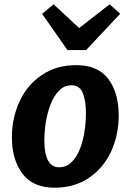

<svg xmlns="http://www.w3.org/2000/svg" viewBox="-20 -868 610 896"><path d="M234.5 8Q134 8 84.8 -57.5Q35.5 -123 35.5 -227.5Q35.5 -317.5 71.5 -395Q107 -472 175.2 -518Q243.5 -564 336.5 -564Q437 -564 485.5 -499.5Q534 -435 534 -329.5Q534 -240 499 -162Q463.5 -85 395.8 -38.5Q328 8 234.5 8ZM255.5 -87.5Q289.5 -87.5 313.5 -110.8Q337.5 -134 352.5 -171.8Q367.5 -209.5 374.2 -253.8Q381 -298 381 -340Q381 -396 366.8 -433Q352.5 -470 313.5 -470Q280 -470 255.8 -445.2Q231.5 -420.5 216.2 -381.5Q201 -342.5 194 -298Q187 -253.5 187 -214Q187 -87.5 255.5 -87.5ZM294.5 -634.5 176.5 -803.5 230 -848 349.5 -737 491.5 -848 541 -804 382 -634.5Z"/></svg>

Font: Merriweather Sans Italic
Style: Bold
Weight: 700
Italic angle: -7.5°
Designer: Eben Sorkin
Foundry: Eben Sorkin
Version: Version 1.008; ttfautohint (v1.7.19-72a1) -l 8 -r 50 -G 200 